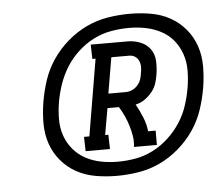

<svg xmlns="http://www.w3.org/2000/svg" viewBox="-40 -928 611 534"><g transform="rotate(-5 265.5 -661.0)"><path d="M185 -514 184 -554H199L235 -768H226L225 -808H328Q347 -808 364 -801Q381 -794 391 -780Q401 -766 402 -747.5Q403 -729 400 -710Q398 -697 394 -684.5Q390 -672 381 -661Q372 -650 360.5 -642Q349 -634 335 -631Q345 -613 353 -593.5Q361 -574 363 -554H384V-514H320Q322 -530 319.5 -545Q317 -560 312.5 -574.5Q308 -589 302 -602Q296 -615 288 -628H256L243 -554H252L253 -514ZM262 -668H310Q319 -668 327.5 -671.5Q336 -675 343 -682.5Q350 -690 353 -698.5Q356 -707 357 -716Q359 -725 359 -734Q359 -743 355.5 -751Q352 -759 345 -763.5Q338 -768 329 -768H279ZM266 -438Q236 -438 207 -443Q178 -448 153.5 -461.5Q129 -475 111 -496.5Q93 -518 84 -544.5Q75 -571 75 -601Q75 -631 80 -661Q85 -691 95 -721Q105 -751 123 -777.5Q141 -804 166 -825.5Q191 -847 219.5 -860.5Q248 -874 279 -879Q310 -884 340 -884Q370 -884 399 -879Q428 -874 452.5 -860.5Q477 -847 495 -825.5Q513 -804 522 -777.5Q531 -751 531 -721Q531 -691 526 -661Q521 -631 511 -601Q501 -571 483 -544.5Q465 -518 440 -496.5Q415 -475 386.5 -461.5Q358 -448 327 -443Q296 -438 266 -438ZM272 -477Q297 -477 322 -481.5Q347 -486 370.5 -498Q394 -510 414 -528.5Q434 -547 448.5 -569.5Q463 -592 471 -617Q479 -642 483 -666Q487 -690 487 -714Q487 -738 479.5 -759.5Q472 -781 458 -798Q444 -815 424 -825.5Q404 -836 381.5 -840.5Q359 -845 335 -845Q310 -845 284.5 -840.5Q259 -836 235.5 -824Q212 -812 192 -793.5Q172 -775 158 -752.5Q144 -730 135.5 -705Q127 -680 123 -656Q119 -632 119 -608Q119 -584 126.5 -562.5Q134 -541 148.5 -524Q163 -507 182.5 -496.5Q202 -486 225 -481.5Q248 -477 272 -477Z"/></g></svg>

Font: Iosevka Curly Slab
Style: Italic
Weight: 400
Italic angle: -9°
Monospace: yes
Designer: Belleve Invis
Foundry: Belleve Invis
Version: Version 22.1.2; ttfautohint (v1.8.4)